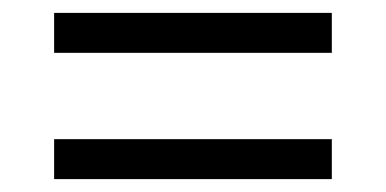

<svg xmlns="http://www.w3.org/2000/svg" viewBox="-20 -506 599 298"><path d="M64 -424V-486H495V-424ZM64 -228V-290H495V-228Z"/></svg>

Font: Noto Naskh Arabic Medium
Style: Regular
Weight: 500
Designer: Monotype Design Team, David Williams, Mohamad Dakak and Nizar Qandah
Foundry: Monotype Imaging Inc.
Version: Version 2.016